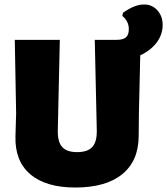

<svg xmlns="http://www.w3.org/2000/svg" viewBox="-20 -825 746 857"><path d="M606 -578 600 -319 599 -216Q598 -106 525 -47Q452 12 316 12Q185 12 115.5 -47Q46 -106 49 -216L52 -319L46 -647H247L238 -243Q237 -192 257.5 -169Q278 -146 324 -146Q371 -146 392 -169Q413 -192 412 -243L403 -647H498Q529 -647 542 -658Q555 -669 555 -695Q555 -730 526 -754L529 -768Q581 -805 623 -805Q659 -805 682.5 -779Q706 -753 706 -713Q706 -671 679.5 -635.5Q653 -600 606 -578Z"/></svg>

Font: Luna Sans Black
Style: Regular
Weight: 900
Designer: Juan Pablo del Peral
Foundry: Huerta Tipografica
Version: Version 2.001; ttfautohint (v1.5)